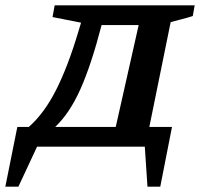

<svg xmlns="http://www.w3.org/2000/svg" viewBox="-82 -550 750 720"><path d="M-62 150 -17 -74H26Q84 -125 128.5 -213Q173 -301 212 -432L222 -465L115 -486L123 -530H648L641 -490Q629 -486 620 -483.5Q611 -481 597.5 -477.5Q584 -474 558 -467L478 -74H563L519 150H471L461 0H57L-13 150ZM299 -456Q260 -306 219.5 -215.5Q179 -125 125 -74H352L438 -456Z"/></svg>

Font: Piazzolla SC SemiBold
Style: Italic
Weight: 600
Italic angle: -11.3°
Designer: Juan Pablo del Peral
Foundry: Huerta Tipografica
Version: Version 1.330